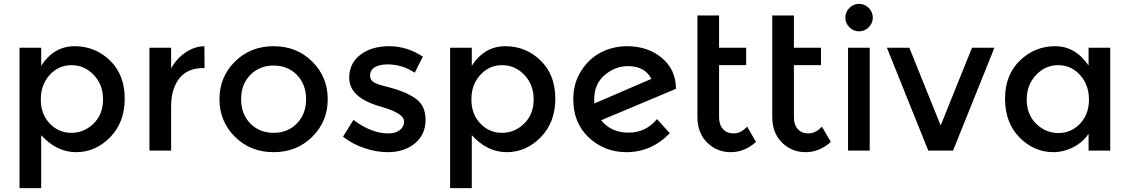

<svg xmlns="http://www.w3.org/2000/svg" viewBox="-20 -779 5843 993"><path d="M193 -80V194H81V-532H193V-439Q259 -540 366 -540Q473 -540 549 -466Q625 -392 625 -269Q625 -146 549.5 -69Q474 8 373.5 8Q273 8 193 -80ZM191 -265Q191 -189 237 -140.5Q283 -92 349 -92Q415 -92 464 -140Q513 -188 513 -264.5Q513 -341 465 -391.5Q417 -442 350 -442Q283 -442 237 -391.5Q191 -341 191 -265Z M1032 -427Q949 -427 907 -373Q865 -319 865 -228V0H753V-532H865V-425Q892 -475 938.5 -507Q985 -539 1037 -540L1038 -427Q1035 -427 1032 -427Z M1274.5 -140.5Q1322 -92 1395 -92Q1468 -92 1515.5 -140.5Q1563 -189 1563 -266Q1563 -343 1515.5 -391.5Q1468 -440 1395 -440Q1322 -440 1274.5 -391.5Q1227 -343 1227 -266Q1227 -189 1274.5 -140.5ZM1595 -71.5Q1515 8 1395 8Q1275 8 1195 -71.5Q1115 -151 1115 -266Q1115 -381 1195 -460.5Q1275 -540 1395 -540Q1515 -540 1595 -460.5Q1675 -381 1675 -266Q1675 -151 1595 -71.5Z M1985 8Q1927 8 1864.5 -13Q1802 -34 1754 -72L1808 -159Q1901 -89 1988 -89Q2026 -89 2048 -106.5Q2070 -124 2070 -151Q2070 -191 1964 -223Q1956 -226 1952 -227Q1786 -272 1786 -377Q1786 -451 1843.5 -495.5Q1901 -540 1993 -540Q2085 -540 2167 -486L2125 -403Q2060 -446 1984 -446Q1944 -446 1919 -431.5Q1894 -417 1894 -388Q1894 -362 1920 -350Q1938 -341 1970.5 -333Q2003 -325 2028 -317Q2053 -309 2076.5 -299Q2100 -289 2127 -271Q2181 -235 2181 -159Q2181 -83 2126 -37.5Q2071 8 1985 8Z M2420 -80V194H2308V-532H2420V-439Q2486 -540 2593 -540Q2700 -540 2776 -466Q2852 -392 2852 -269Q2852 -146 2776.5 -69Q2701 8 2600.5 8Q2500 8 2420 -80ZM2418 -265Q2418 -189 2464 -140.5Q2510 -92 2576 -92Q2642 -92 2691 -140Q2740 -188 2740 -264.5Q2740 -341 2692 -391.5Q2644 -442 2577 -442Q2510 -442 2464 -391.5Q2418 -341 2418 -265Z M3222 -540Q3331 -540 3403 -479.5Q3475 -419 3476 -322L3477 -320L3089 -157Q3141 -93 3230.5 -93Q3320 -93 3378 -163L3444 -90Q3349 8 3220 8Q3107 8 3026 -67Q2945 -142 2945 -265Q2945 -350 2987 -414.5Q3029 -479 3091 -509.5Q3153 -540 3222 -540ZM3053 -263Q3053 -250 3054 -244L3349 -371Q3315 -437 3228 -437Q3162 -437 3107.5 -391Q3053 -345 3053 -263Z M3699 -442V-172Q3699 -134 3719 -111.5Q3739 -89 3775 -89Q3811 -89 3844 -124L3890 -45Q3831 8 3759.5 8Q3688 8 3637.5 -41.5Q3587 -91 3587 -175V-699H3699V-532H3839V-442Z M4086 -442V-172Q4086 -134 4106 -111.5Q4126 -89 4162 -89Q4198 -89 4231 -124L4277 -45Q4218 8 4146.5 8Q4075 8 4024.5 -41.5Q3974 -91 3974 -175V-699H4086V-532H4226V-442Z M4478 0H4366V-532H4478ZM4373 -638Q4352 -659 4352 -688Q4352 -717 4373 -738Q4394 -759 4423 -759Q4452 -759 4473 -738Q4494 -717 4494 -688Q4494 -659 4473 -638Q4452 -617 4423 -617Q4394 -617 4373 -638Z M4781 0 4567 -532H4683L4845 -130L5007 -532H5123L4909 0Z M5610 -440V-532H5722V0H5610V-87Q5578 -41 5528.5 -16.5Q5479 8 5429 8Q5328 8 5253 -68Q5178 -144 5178 -268Q5178 -392 5255 -466Q5332 -540 5437 -540Q5542 -540 5610 -440ZM5290 -263.5Q5290 -187 5339 -139Q5388 -91 5454 -91Q5520 -91 5566 -139.5Q5612 -188 5612 -264Q5612 -340 5566 -391Q5520 -442 5453 -442Q5386 -442 5338 -391Q5290 -340 5290 -263.5Z"/></svg>

Font: Montserrat Alternates
Style: Regular
Weight: 400
Designer: Julieta Ulanovsky
Foundry: Julieta Ulanovsky
Version: Version 2.001